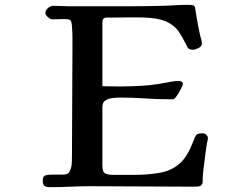

<svg xmlns="http://www.w3.org/2000/svg" viewBox="-20 -773 1040 795"><path d="M841 -201Q841 -197 839.5 -191Q838 -185 837 -181Q835 -168 832 -146.5Q829 -125 826.5 -103.5Q824 -82 822 -68Q820 -49 819.5 -39.5Q819 -30 819 -19Q819 -10 811 -4Q807 -1 796 -0.5Q785 0 780 0Q674 0 568 -1Q462 -2 356 -2Q314 -2 271.5 0Q229 2 187 2Q171 2 164 -3.5Q157 -9 157 -25Q157 -44 168.5 -47Q180 -50 195 -50Q206 -50 219.5 -50Q233 -50 243 -50Q263 -50 270 -66Q277 -82 277.5 -102.5Q278 -123 278 -136Q278 -246 279 -356Q280 -466 280 -575Q280 -597 280 -618.5Q280 -640 278 -662Q277 -684 271.5 -689Q266 -694 244 -694Q232 -694 220.5 -693.5Q209 -693 197 -693Q189 -693 178.5 -702Q168 -711 168 -719Q168 -731 179 -740Q190 -749 201 -749Q217 -749 233 -748Q249 -747 265 -747H503Q542 -747 581 -747.5Q620 -748 659 -749Q684 -750 708.5 -751.5Q733 -753 758 -753Q769 -753 778 -751.5Q787 -750 788 -739Q790 -729 793 -708.5Q796 -688 800.5 -665.5Q805 -643 809 -625Q811 -617 813.5 -609Q816 -601 816 -593Q816 -581 802 -574Q788 -567 779 -567Q761 -567 756 -578Q751 -589 743 -603Q734 -621 720.5 -641.5Q707 -662 679 -678.5Q651 -695 599 -699Q577 -701 555.5 -701Q534 -701 512 -701Q489 -701 466.5 -700.5Q444 -700 421 -700Q404 -700 404 -682V-416Q422 -416 439.5 -415.5Q457 -415 475 -415Q522 -415 569.5 -418Q617 -421 663 -430Q677 -432 691 -435Q705 -438 719 -438Q725 -438 731 -435.5Q737 -433 737 -425Q737 -420 729 -404.5Q721 -389 711.5 -375.5Q702 -362 697 -362H683Q631 -362 580 -365.5Q529 -369 477 -369Q463 -369 446 -367Q429 -365 416.5 -357Q404 -349 404 -330V-88Q404 -61 415.5 -55Q427 -49 451 -49H543Q588 -49 638.5 -57Q689 -65 724 -96Q738 -108 750 -126.5Q762 -145 769 -161Q771 -165 774.5 -174Q778 -183 782 -192Q786 -201 786 -203Q791 -214 797.5 -217.5Q804 -221 818 -221Q830 -221 835.5 -214Q841 -207 841 -201Z"/></svg>

Font: Kaisei Tokumin ExtraBold
Style: Regular
Weight: 800
Designer: Font-Kai, 金井和夫
Foundry: KAZUO KANAI
Version: Version 5.003